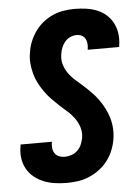

<svg xmlns="http://www.w3.org/2000/svg" viewBox="-53 -785 607 835"><g transform="rotate(-5 250.0 -367.5)"><path d="M206 8Q179 8 154 4.5Q129 1 106 -8Q83 -17 63.5 -32.5Q44 -48 32 -69.5Q20 -91 16.5 -116.5Q13 -142 18 -168L19 -176H156L155 -173Q153 -160 154.5 -147.5Q156 -135 163 -125Q170 -115 181.5 -110.5Q193 -106 206 -106Q220 -106 235 -111Q250 -116 261.5 -127Q273 -138 279 -152Q285 -166 288 -181Q292 -205 285 -227.5Q278 -250 264.5 -268.5Q251 -287 234 -301.5Q217 -316 200.5 -331.5Q184 -347 168.5 -363Q153 -379 140 -397.5Q127 -416 116.5 -436Q106 -456 100 -478.5Q94 -501 92 -524.5Q90 -548 95 -573Q98 -596 107.5 -619Q117 -642 131.5 -662.5Q146 -683 166 -699Q186 -715 208.5 -725Q231 -735 255.5 -739Q280 -743 303 -743Q329 -743 354 -739.5Q379 -736 401.5 -727Q424 -718 441.5 -702.5Q459 -687 470 -666Q481 -645 484.5 -620Q488 -595 484 -569L483 -561H346V-564Q348 -576 347 -588Q346 -600 340.5 -609.5Q335 -619 325 -624Q315 -629 303 -629Q289 -629 275.5 -623Q262 -617 252.5 -606Q243 -595 237.5 -581.5Q232 -568 230 -555Q225 -530 231.5 -507.5Q238 -485 251.5 -466.5Q265 -448 282 -433.5Q299 -419 315.5 -404Q332 -389 348 -372.5Q364 -356 377 -338Q390 -320 400.5 -299.5Q411 -279 417.5 -257Q424 -235 425.5 -211Q427 -187 423 -163Q419 -139 409.5 -115.5Q400 -92 384 -71Q368 -50 347 -34.5Q326 -19 302.5 -9Q279 1 254.5 4.5Q230 8 206 8Z"/></g></svg>

Font: Iosevka SS18 Heavy
Style: Italic
Weight: 900
Italic angle: -9°
Monospace: yes
Designer: Belleve Invis
Foundry: Belleve Invis
Version: Version 25.1.1; ttfautohint (v1.8.4)